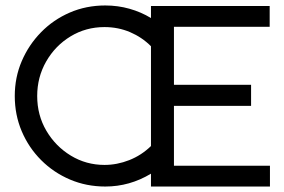

<svg xmlns="http://www.w3.org/2000/svg" viewBox="-20 -682 1040 702"><path d="M365 0Q296 0 236 -25.5Q176 -51 130.5 -96.5Q85 -142 59.5 -202Q34 -262 34 -331Q34 -399 59.5 -458.5Q85 -518 130 -564Q175 -610 235 -636Q295 -662 365 -662Q411 -662 453.5 -650Q496 -638 532 -616V-660H966V-584H616V-372H898V-295H616V-76H967V0H532V-47Q454 0 365 0ZM362 -79Q408 -79 452.5 -96.5Q497 -114 532 -148V-513Q499 -546 455.5 -564.5Q412 -583 362 -583Q294 -583 238 -549Q182 -515 149 -457.5Q116 -400 116 -331Q116 -261 149.5 -204Q183 -147 239 -113Q295 -79 362 -79Z"/></svg>

Font: Lil Grotesk Medium
Style: Regular
Weight: 500
Designer: Bastien Sozeau
Foundry: NBR — Bastien Sozeau
Version: Version 3.003; ttfautohint (v1.8.4.7-5d5b);gftools[0.9.33]